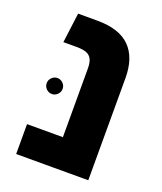

<svg xmlns="http://www.w3.org/2000/svg" viewBox="-117 -680 637 756"><g transform="rotate(20 202.0 -301.5)"><path d="M190.2 0V-413Q190.2 -437.8 183 -452Q175.8 -466.2 160.5 -471.9Q145.2 -477.5 120 -477.5H64L80.2 -602.8H161Q253 -602.8 297.6 -558.2Q342.2 -513.8 342.2 -428V0ZM40 0V-125.2H263V0ZM91 -270Q77.2 -270 67.4 -279.9Q57.5 -289.8 57.5 -303.5Q57.5 -317 67.4 -326.9Q77.2 -336.8 91 -336.8Q104.5 -336.8 114.4 -326.9Q124.2 -317 124.2 -303.5Q124.2 -289.8 114.4 -279.9Q104.5 -270 91 -270Z"/></g></svg>

Font: Noto Sans Hebrew Light
Style: Regular
Weight: 100
Version: Version 3.000